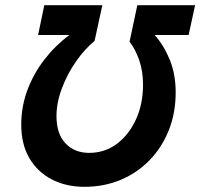

<svg xmlns="http://www.w3.org/2000/svg" viewBox="-20 -710 773 741"><path d="M733 -690 708 -575H577Q613 -534 635.5 -478.5Q658 -423 658 -353Q658 -274 631.5 -207.5Q605 -141 557.5 -92Q510 -43 446 -16Q382 11 306 11Q235 11 180 -17.5Q125 -46 93.5 -99.5Q62 -153 62 -229Q62 -299 86 -363Q110 -427 152 -481Q194 -535 248 -575H127L151 -690H375L345 -552Q307 -521 273.5 -473Q240 -425 219 -369.5Q198 -314 198 -262Q198 -193 233 -156.5Q268 -120 324 -120Q384 -120 430.5 -154.5Q477 -189 504.5 -248.5Q532 -308 532 -384Q532 -436 517 -478.5Q502 -521 480 -549L510 -690Z"/></svg>

Font: Radio Canada SemiBold
Style: Italic
Weight: 600
Italic angle: -12°
Designer: Charles Daoud, Etienne Aubert Bonn, Alexandre Saumier Demers, Jacques Le Bailly
Foundry: Radio-Canada
Version: Version 2.104; ttfautohint (v1.8.4.7-5d5b);gftools[0.9.28.de